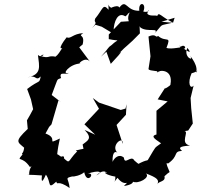

<svg xmlns="http://www.w3.org/2000/svg" viewBox="-20 -911 1010 962"><path d="M806 -469 770 -413 820 -403 764 -356V-237C726 -228 771 -206 787 -193C750 -165 766 -185 724 -115C716 -100 723 -117 668 -87C714 -76 694 -69 653 -107C637 -137 604 -81 601 -121C576 -143 552 -119 544 -100C542 -157 562 -154 571 -143C529 -179 599 -236 595 -190L564 -285L611 -336L614 -389L609 -367L585 -360L476 -397L445 -420L476 -366L403 -288L457 -236L404 -260C447 -216 417 -206 394 -187C406 -133 402 -117 423 -170C351 -157 355 -156 367 -153C317 -103 333 -87 299 -119C277 -81 323 -138 286 -126C244 -159 222 -142 264 -122C269 -146 265 -148 280 -217C205 -182 278 -217 208 -242L226 -275L238 -288L273 -408L286 -399L239 -435C273 -522 261 -510 286 -520C273 -557 314 -533 324 -546C285 -534 327 -591 384 -593C362 -584 406 -631 430 -603L377 -674L394 -688C408 -744 366 -724 397 -745C344 -742 335 -714 314 -724C267 -665 282 -656 309 -685C304 -702 282 -643 258 -627C218 -635 231 -616 183 -630C213 -652 191 -615 170 -636C177 -577 190 -539 119 -523C164 -540 157 -501 184 -528C176 -489 181 -515 116 -465L135 -413L146 -364C136 -345 126 -326 115 -308L119 -265C51 -201 68 -200 101 -171C97 -136 84 -145 93 -137C59 -96 89 -135 130 -74C150 -86 125 -74 126 -36C102 -34 126 -37 190 -32C189 -18 184 23 210 -36C238 3 216 42 262 -1C269 21 266 -13 329 31C324 -20 301 -17 342 -27C350 -25 384 -32 402 -48C416 18 462 -49 419 -41C477 -60 499 -50 462 -32C523 -87 523 -8 518 -42C495 -56 502 -35 558 -26C559 6 541 12 569 -20C608 33 636 -18 601 21C672 10 636 -16 645 -1C672 13 736 -22 711 -42C769 -20 780 -9 767 14C775 -6 811 2 804 -28C841 -60 804 -30 830 -49C808 -98 815 -98 821 -91C879 -131 845 -152 892 -155C865 -177 899 -178 932 -182C878 -192 930 -253 904 -254L923 -257L946 -292L938 -369L935 -420L950 -482C933 -462 918 -495 940 -544C976 -552 977 -573 958 -540C983 -574 931 -633 931 -633C957 -599 896 -624 919 -671C944 -638 927 -649 876 -684C924 -637 912 -709 877 -669C901 -681 841 -661 814 -671C840 -737 812 -696 772 -731C758 -718 764 -746 724 -728L734 -629L724 -565C728 -553 786 -558 776 -547C796 -606 771 -572 766 -546C773 -562 849 -568 834 -488C838 -483 793 -457 810 -473ZM458 -787 490 -777 545 -744 549 -756C550 -803 571 -854 608 -829C635 -849 602 -829 630 -849C599 -788 673 -775 641 -779C657 -765 642 -782 672 -773C678 -817 674 -780 684 -773C719 -747 783 -776 753 -742C804 -797 771 -779 844 -797L789 -802L855 -822L847 -797C765 -839 778 -866 758 -800C794 -855 740 -819 718 -842C725 -880 738 -844 698 -853C717 -898 672 -907 678 -857C611 -855 614 -920 578 -873C570 -894 512 -859 537 -872C515 -883 524 -912 524 -862C495 -896 497 -866 457 -818C447 -792 476 -808 441 -770ZM513 -652 535 -591C607 -667 585 -653 573 -640C619 -689 618 -678 681 -744L678 -808L586 -802L525 -738V-715C587 -702 573 -719 540 -686C516 -669 533 -679 486 -627Z"/></svg>

Font: Asimov Aggro
Style: CondIt
Weight: 500
Designer: Google
Version: Version 2.000980; 2014